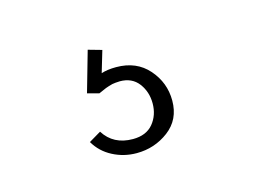

<svg xmlns="http://www.w3.org/2000/svg" viewBox="-44 -85 490 353"><g transform="rotate(-15 200.5 91.5)"><path d="M142.1 70.8 120.1 64.9 142.1 -12.2 168 -4.9 155.8 36.1Q167.5 32.2 184.1 32.2Q222.7 32.2 245.4 58.1Q268.1 84 268.1 118.2Q268.1 154.3 241.2 174.6Q214.4 194.8 180.2 194.8Q155.8 194.8 134.8 183.8Q113.8 172.9 102.1 152.8L125 139.2Q143.1 168 180.2 168Q205.6 168 218.8 152.1Q231.9 136.2 231.9 113.8Q231.9 91.8 219.5 75.4Q207 59.1 184.1 59.1Q179.7 59.1 175.8 59.6Q171.9 60.1 169.4 60.5Q167 61 162.4 62.5Q157.7 64 156.5 64.5Q155.3 64.9 149.4 67.6Q143.6 70.3 142.1 70.8Z"/></g></svg>

Font: Rawengulk
Style: Regular
Weight: 400
Version: Version 0.92